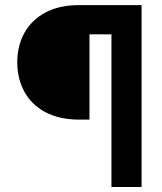

<svg xmlns="http://www.w3.org/2000/svg" viewBox="-20 -748 650 768"><path d="M480.1 -610.7H337.9V-269.5H295.7Q215.9 -270 160.7 -299.8Q105.6 -329.6 77.4 -381.3Q49.2 -433.1 49 -499Q49.2 -564.5 77.4 -616Q105.6 -667.5 160.7 -697.5Q215.9 -727.5 295.7 -727.5H480.1ZM425.8 0V-727.5H546.3V0Z"/></svg>

Font: GitLab Sans
Style: Regular
Weight: 400
Designer: Rasmus Andersson
Foundry: Modifications by GitLab B.V., manufactured by rsms
Version: Version 4.000;git-c8fb6b7